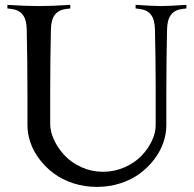

<svg xmlns="http://www.w3.org/2000/svg" viewBox="-20 -752 782 775"><path d="M651.4 -366.2V-246.6Q651.4 -210.9 638.9 -175.5Q626.5 -140.1 602.1 -108.2Q577.6 -76.2 544.4 -51.5Q511.2 -26.9 466.3 -12.2Q421.4 2.4 371.1 2.4Q320.8 2.4 275.9 -12.2Q231 -26.9 197.8 -51.5Q164.6 -76.2 140.1 -108.2Q115.7 -140.1 103.3 -175.5Q90.8 -210.9 90.8 -246.6V-366.2Q90.8 -505.4 87.9 -632.3Q87.4 -672.9 71.5 -692.9Q55.7 -712.9 23.4 -716.3L9.8 -717.8V-732.4Q84.5 -727.5 136.7 -727.5Q189 -727.5 263.7 -732.4V-717.8L250 -716.3Q217.8 -712.9 201.9 -692.9Q186 -672.9 185.5 -632.3Q182.6 -505.4 182.6 -366.2V-251.5Q182.6 -220.7 198.2 -187Q213.9 -153.3 241 -124.5Q268.1 -95.7 308.8 -77.1Q349.6 -58.6 395.5 -58.6Q441.4 -58.6 482.2 -76.4Q522.9 -94.2 550 -122.1Q577.1 -149.9 592.8 -182.9Q608.4 -215.8 608.4 -246.6V-403.8Q608.4 -505.4 605.5 -632.3Q605 -672.9 589.1 -692.9Q573.2 -712.9 541 -716.3L527.3 -717.8V-732.4Q602.1 -727.5 629.9 -727.5Q657.7 -727.5 732.4 -732.4V-717.8L718.8 -716.3Q686.5 -712.9 670.7 -692.9Q654.8 -672.9 654.3 -632.3Q651.4 -505.4 651.4 -366.2Z"/></svg>

Font: Flanker
Style: Regular
Weight: 400
Designer: Flanker
Foundry: Flanker
Version: Version 2.027